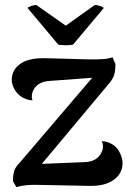

<svg xmlns="http://www.w3.org/2000/svg" viewBox="-20 -756 538 785"><path d="M481 -89Q481 -47 445.5 -21Q410 5 348 4L140 0Q82 -2 47 9L33 -15Q33 -40 38 -56.5Q43 -73 59 -89L357 -438L181 -425Q138 -422 119 -392Q110 -377 110 -362Q110 -354 113 -346Q97 -346 84 -352Q58 -362 43 -385Q28 -408 28 -429Q28 -470 63 -495Q98 -520 168 -518L348 -513Q383 -513 403.5 -514.5Q424 -516 440 -522L452 -494Q452 -468 447 -451Q442 -434 427 -416L151 -86L323 -93Q377 -94 395 -133Q401 -145 401 -157Q401 -169 396 -179Q413 -178 425 -173Q453 -162 467 -137Q481 -112 481 -89ZM249 -651 368 -736Q375 -736 389 -731.5Q403 -727 404 -723L279 -574Q270 -571 251 -571Q227 -571 218 -574L93 -723Q94 -727 107.5 -731.5Q121 -736 128 -736Z"/></svg>

Font: Arima Madurai
Style: Bold
Weight: 700
Designer: Joana Correia and Natanael Gama
Foundry: NDISCOVER
Version: Version 1.019